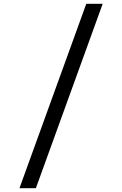

<svg xmlns="http://www.w3.org/2000/svg" viewBox="-20 -843 640 1006"><path d="M82 143 432 -823H518L168 143Z"/></svg>

Font: Zed Sans Extended
Style: Regular
Weight: 400
Width: 7
Designer: Belleve Invis
Foundry: Belleve Invis
Version: Version 1.0.0; ttfautohint (v1.8.4)